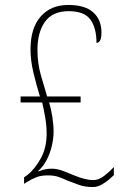

<svg xmlns="http://www.w3.org/2000/svg" viewBox="-20 -744 504 774"><path d="M354 10Q322 10 299 1.5Q276 -7 252 -16Q235 -24 217 -30.5Q199 -37 173 -37Q146 -37 127.5 -30Q109 -23 90 -11L77 -3V-29L91 -39Q118 -60 143 -103Q168 -146 168 -206Q168 -236 162.5 -269Q157 -302 150 -331H63V-355H141Q127 -400 115 -450Q103 -500 103 -545Q103 -631 144 -677.5Q185 -724 255 -724Q323 -724 356 -694Q389 -664 389 -613Q389 -589 383 -580Q377 -571 369 -571Q369 -631 344.5 -665Q320 -699 257 -699Q192 -699 161.5 -656.5Q131 -614 131 -543Q131 -489 145 -440Q159 -391 170 -355H305V-331H178Q186 -305 191 -273Q196 -241 196 -212Q196 -186 189 -156Q182 -126 168 -99Q154 -72 134 -55L135 -53Q156 -61 168 -62.5Q180 -64 189 -64Q212 -64 238 -53.5Q264 -43 279 -37Q298 -29 318.5 -23.5Q339 -18 356 -18Q378 -18 400 -35Q422 -52 439 -71V-38Q432 -31 418.5 -19.5Q405 -8 388.5 1Q372 10 354 10Z"/></svg>

Font: Noto Serif Ethiopic Condensed Thin
Style: Regular
Weight: 100
Width: 3
Designer: Monotype Design Team
Foundry: Monotype Imaging Inc.
Version: Version 2.102; ttfautohint (v1.8.4.7-5d5b)